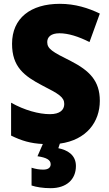

<svg xmlns="http://www.w3.org/2000/svg" viewBox="-20 -744 572 1004"><path d="M377 124C377 65 331 40 285 31L293 7C433 -12 502 -107 502 -217C502 -322 447 -375 350 -425C253 -473 227 -489 227 -524C227 -550 246 -570 291 -570C337 -570 391 -553 448 -524L502 -673C442 -702 373 -724 293 -724C140 -724 43 -649 43 -515C43 -395 105 -347 203 -296C290 -252 316 -235 316 -200C316 -169 293 -147 241 -147C183 -147 107 -168 38 -207V-35C93 -8 140 6 204 9L176 73C223 80 245 92 245 115C245 133 231 143 206 143C187 143 167 140 145 133V226C169 234 204 240 245 240C327 240 377 195 377 124Z"/></svg>

Font: Noto Sans Telugu SemiCondensed Black
Style: Regular
Weight: 900
Width: 4
Designer: Jelle Bosma - Monotype Design Team
Foundry: Monotype Imaging Inc.
Version: Version 2.005